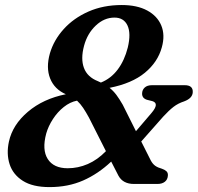

<svg xmlns="http://www.w3.org/2000/svg" viewBox="-20 -732 787 764"><path d="M451.5 -32.5 422.5 -89Q370.5 -40 310.8 -13.8Q251 12.5 177 12.5Q110 12.5 70.8 -12.5Q31.5 -37.5 18.2 -78.8Q5 -120 15.5 -168.5Q30 -235.5 91 -287.2Q152 -339 242 -357Q196.5 -377 179.5 -419.8Q162.5 -462.5 178.5 -519.5Q194 -572.5 233.5 -616.2Q273 -660 332 -686Q391 -712 464.5 -712Q525.5 -712 565.8 -690.2Q606 -668.5 621.8 -630.5Q637.5 -592.5 624 -544Q608 -485 556.5 -442.5Q505 -400 416 -382.5Q431 -370.5 443 -354.5Q455 -338.5 468.5 -315L521 -210L582.5 -282Q615.5 -320.5 586.5 -329.5L564.5 -335Q544.5 -341.5 545.5 -361Q546 -374.5 556 -383.8Q566 -393 585 -393H715Q748.5 -393 747 -365Q746 -341 712.5 -328.5Q689 -321 670.5 -306.8Q652 -292.5 629.5 -268L542 -169L580 -93.5Q587.5 -79.5 597.8 -72.2Q608 -65 624.5 -60.5Q635 -57 642 -50.8Q649 -44.5 648 -33Q647 -17.5 636 -8.8Q625 0 606.5 0H513Q469.5 0 451.5 -32.5ZM435.5 -662Q394.5 -662 361 -630.2Q327.5 -598.5 314.5 -550Q300.5 -498 314 -461.8Q327.5 -425.5 369.5 -409Q376 -406.5 381.5 -403.5Q421.5 -419.5 448.5 -455.5Q475.5 -491.5 488.5 -543Q502 -599.5 487.2 -630.8Q472.5 -662 435.5 -662ZM164 -201Q146.5 -136 170 -99.2Q193.5 -62.5 249.5 -62.5Q290.5 -62.5 329.2 -79.2Q368 -96 401.5 -130.5L334 -264Q322 -286 311 -302.5Q300 -319 286.5 -331.5Q258.5 -326 233.8 -306.2Q209 -286.5 190.8 -258.5Q172.5 -230.5 164 -201Z"/></svg>

Font: Fraunces 9pt Soft SemiBold
Style: Italic
Weight: 600
Italic angle: -16°
Version: Version 1.000;[b76b70a41]